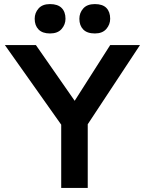

<svg xmlns="http://www.w3.org/2000/svg" viewBox="-20 -921 710 941"><path d="M280 0V-310L4 -700H156L346 -427L520 -700H666L410 -312V0ZM445 -757Q407 -757 388 -776.5Q369 -796 369 -829Q369 -858 388 -879.5Q407 -901 445 -901Q483 -901 501.5 -882Q520 -863 520 -829Q520 -801 501 -779Q482 -757 445 -757ZM225 -757Q188 -757 169 -776.5Q150 -796 150 -829Q150 -858 169 -879.5Q188 -901 225 -901Q263 -901 282 -882Q301 -863 301 -829Q301 -801 282 -779Q263 -757 225 -757Z"/></svg>

Font: Lexend Deca Medium
Style: Regular
Weight: 500
Designer: Bonnie Shaver-Troup, Thomas Jockin
Foundry: Lexend
Version: Version 1.008; ttfautohint (v1.8.4.7-5d5b)